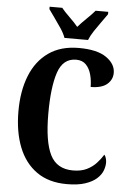

<svg xmlns="http://www.w3.org/2000/svg" viewBox="-62 -976 696 1031"><g transform="rotate(5 286.5 -460.5)"><path d="M338 10Q240 10 175 -36Q110 -82 77.5 -164.5Q45 -247 45 -358Q45 -467 78 -549.5Q111 -632 176.5 -678Q242 -724 339 -724Q438 -724 487.5 -689.5Q537 -655 537 -607Q537 -570 508 -545.5Q479 -521 420 -521Q420 -555 411.5 -587Q403 -619 383.5 -639.5Q364 -660 330 -660Q259 -660 232.5 -580.5Q206 -501 206 -358Q206 -208 241.5 -137Q277 -66 364 -66Q408 -66 438.5 -81Q469 -96 490 -119Q511 -142 525 -165Q531 -159 534.5 -146.5Q538 -134 538 -123Q538 -102 529 -79Q520 -56 497.5 -36Q475 -16 436 -3Q397 10 338 10ZM257 -771Q249 -794 231.5 -820.5Q214 -847 195 -873Q176 -899 163 -918V-931H231Q246 -912 274 -885Q302 -858 320 -836Q339 -858 367 -885Q395 -912 411 -931H479V-918Q466 -899 447 -873Q428 -847 410.5 -820.5Q393 -794 384 -771Z"/></g></svg>

Font: Noto Serif Tamil ExtraCondensed ExtraBold
Style: Italic
Weight: 800
Width: 2
Italic angle: -12°
Designer: Indian Type Foundry, Tom Grace, and the Monotype Design Team
Foundry: Monotype Imaging Inc.
Version: Version 2.003; ttfautohint (v1.8.4.7-5d5b)